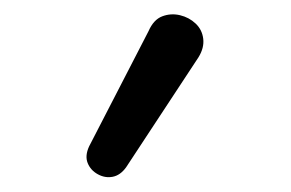

<svg xmlns="http://www.w3.org/2000/svg" viewBox="-20 -788 401 265"><path d="M154 -557Q146 -546 135.5 -544Q125 -542 115 -547.5Q105 -553 101 -563Q97 -573 103 -586L185 -745Q192 -761 204 -765.5Q216 -770 228.5 -767Q241 -764 250 -755.5Q259 -747 260.5 -734.5Q262 -722 254 -709Z"/></svg>

Font: Nunito ExtraLight Medium
Style: Regular
Weight: 500
Version: Version 3.602